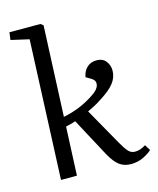

<svg xmlns="http://www.w3.org/2000/svg" viewBox="-116 -848 776 944"><g transform="rotate(-15 271.5 -376.5)"><path d="M110 -708 18 -729 23 -767H180L194 -757L174 -296Q215 -304 254 -319.5Q293 -335 332 -361Q365 -382 370.5 -404.5Q376 -427 355 -440L327 -457Q333 -489 352.5 -506Q372 -523 400 -523Q432 -523 448 -502Q464 -481 464 -455Q464 -420 441.5 -391Q419 -362 366 -329Q348 -317 330.5 -308Q313 -299 296 -291L401 -105Q420 -71 434 -55.5Q448 -40 468 -40Q484 -40 497 -45Q510 -50 523 -58L541 -29Q526 -14 497 0Q468 14 434 14Q399 14 375 -4Q351 -22 327 -65L222 -261Q209 -256 196.5 -253Q184 -250 172 -247L161 0H80Z"/></g></svg>

Font: Literata 36pt
Style: Italic
Weight: 400
Italic angle: -2°
Designer: Latin by Veronika Burian and Jose Scaglione. Greek by Irene Vlachou. Cyrillic by Vera Evstafieva
Foundry: TypeTogether
Version: Version 3.002